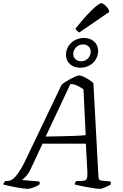

<svg xmlns="http://www.w3.org/2000/svg" viewBox="-49 -1199 782 1219"><path d="M125 0Q118 0 99.5 -2.5Q81 -5 57.5 -9Q34 -13 11 -18Q-12 -23 -29 -28Q-27 -34 -22.5 -40.5Q-18 -47 -14 -50H0Q11 -50 23.5 -56.5Q36 -63 50.5 -79.5Q65 -96 81.5 -123Q98 -150 117 -190L342 -661Q352 -670 367.5 -680Q383 -690 400 -699Q417 -708 431.5 -714Q446 -720 454 -720Q465 -720 482.5 -711.5Q500 -703 517.5 -692Q535 -681 544 -670L576 -77Q578 -63 581 -58.5Q584 -54 597 -52L651 -47Q653 -45 654 -39Q655 -33 655 -28Q645 -22 631.5 -15.5Q618 -9 605.5 -4.5Q593 0 584 0Q576 0 560 -2Q544 -4 524.5 -7.5Q505 -11 485.5 -14.5Q466 -18 449.5 -22Q433 -26 425 -28Q426 -35 429.5 -41.5Q433 -48 437 -50H455Q474 -50 485.5 -52Q497 -54 502 -65Q507 -76 506 -103L496 -287H221L148 -130Q132 -96 115 -78.5Q98 -61 90 -56L199 -47Q202 -45 203 -40Q204 -35 202 -28Q192 -21 177.5 -14.5Q163 -8 149 -4Q135 0 125 0ZM241 -332Q299 -333 345.5 -334Q392 -335 429.5 -336.5Q467 -338 495 -341L481 -632Q464 -644 443 -654.5Q422 -665 398 -666ZM461 -769Q421 -769 395.5 -791.5Q370 -814 370 -851Q370 -881 385 -905Q400 -929 426 -943.5Q452 -958 483 -958Q524 -958 549 -935Q574 -912 574 -875Q574 -846 559 -821.5Q544 -797 518 -783Q492 -769 461 -769ZM466 -810Q492 -810 509.5 -828Q527 -846 527 -871Q527 -891 513.5 -904Q500 -917 478 -917Q453 -917 434.5 -899Q416 -881 416 -856Q416 -836 430 -823Q444 -810 466 -810ZM455 -993Q448 -996 439.5 -1004Q431 -1012 430 -1017Q468 -1065 501.5 -1101.5Q535 -1138 560 -1158.5Q585 -1179 594 -1179Q601 -1179 612.5 -1170.5Q624 -1162 634 -1149Q644 -1136 644 -1123Z"/></svg>

Font: Texturina Medium 12pt ExtraLight
Style: Italic
Weight: 250
Italic angle: -11°
Version: Version 1.002